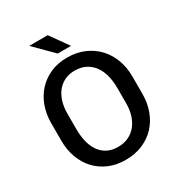

<svg xmlns="http://www.w3.org/2000/svg" viewBox="-209 -1040 1110 1190"><g transform="rotate(-30 346.0 -445.0)"><path d="M402 -771.5H307L177.5 -901H310ZM343.5 10.5Q278 10.5 225 -12.2Q172 -35 134.5 -75.2Q97 -115.5 76.5 -171Q56 -226.5 56 -292V-418.5Q56 -482.5 76.2 -537.8Q96.5 -593 134 -633.8Q171.5 -674.5 224.5 -697.8Q277.5 -721 343.5 -721Q409.5 -721 463.8 -698Q518 -675 556.2 -634.5Q594.5 -594 615.5 -538.8Q636.5 -483.5 636.5 -418.5V-292Q636.5 -228 616.2 -172.8Q596 -117.5 558 -76.8Q520 -36 465.8 -12.8Q411.5 10.5 343.5 10.5ZM343.5 -83Q385.5 -83 418.2 -98.8Q451 -114.5 473.5 -142.2Q496 -170 508 -208.2Q520 -246.5 520 -292V-403.5Q520 -449 510 -489.5Q500 -530 478.5 -560.8Q457 -591.5 423.5 -609.5Q390 -627.5 343.5 -627.5Q303 -627.5 271 -611.8Q239 -596 217.2 -568.2Q195.5 -540.5 184 -502.5Q172.5 -464.5 172.5 -419.5V-308Q172.5 -263 181.5 -222.2Q190.5 -181.5 210.8 -150.5Q231 -119.5 263.5 -101.2Q296 -83 343.5 -83Z"/></g></svg>

Font: Roberto Sans Medium
Style: Regular
Weight: 500
Designer: Google (font) & Cristiano Sobral (main changes)
Version: Version 1.000;October 12, 2021;FontCreator 14.0.0.2814 64-bi